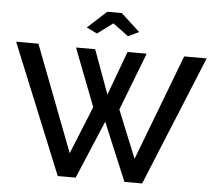

<svg xmlns="http://www.w3.org/2000/svg" viewBox="-60 -982 1170 1047"><g transform="rotate(5 525.5 -458.0)"><path d="M332 -707H437L525 -466L614 -707H719L597 -391L703 -130L924 -710H1047L756 0H659L526 -318L392 0H294L4 -710H126L348 -130L454 -391ZM381 -821 485 -916H564L668 -821L609 -793L524 -856L439 -793Z"/></g></svg>

Font: Raleway Thin SemiBold
Style: Regular
Weight: 600
Version: Version 4.026